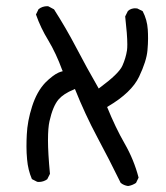

<svg xmlns="http://www.w3.org/2000/svg" viewBox="-20 -483 540 623"><path d="M458.5 -319.8Q460.4 -340.8 460.4 -357.7Q460.4 -374.5 459.5 -387.2Q457.5 -418.9 442.9 -446.8L425.3 -455.6Q421.9 -456.1 417.5 -456.1Q413.1 -456.1 407 -454.3Q400.9 -452.6 395 -447.3L386.2 -429.7Q393.1 -369.1 393.1 -339.4Q393.1 -326.7 392.1 -319.8Q388.2 -294.4 377 -269.5Q365.7 -244.1 304.2 -198.7L300.3 -195.8Q260.7 -264.6 227.3 -328.6Q193.8 -392.6 155.3 -452.6L137.2 -462.4Q135.3 -462.9 133.3 -462.9Q117.2 -462.9 105 -453.1L96.7 -436Q111.8 -392.6 136.7 -352.1Q162.1 -309.6 181.6 -256.3L183.6 -252Q174.3 -249.5 169.7 -247.3Q165 -245.1 160.2 -242.2Q155.3 -239.3 150.4 -235.4Q139.2 -227.1 127 -214.8Q99.6 -186 84.2 -137.9Q68.8 -89.8 66.9 -45.9Q65.9 -27.8 65.9 -7.3Q65.9 13.2 67.9 34.2Q70.8 68.4 83.5 98.1L100.6 106.9Q103 107.4 105.5 107.4Q121.1 107.4 133.3 98.6L142.1 81.1Q135.7 13.2 135.7 -27.6Q135.7 -68.4 140.6 -89.8Q151.4 -138.2 169.9 -160.2Q186.5 -179.2 219.2 -192.4L223.1 -194.3Q255.9 -112.3 295.4 -38.3Q335 35.6 371.6 110.4Q381.8 118.7 395.5 120.6Q409.2 118.7 421.4 110.4L429.7 93.3Q414.6 35.2 384.5 -17.1Q354.5 -69.3 327.6 -135.7L330.6 -137.7Q406.7 -182.6 431.2 -233.9Q455.6 -285.2 458.5 -319.8Z"/></svg>

Font: Bakudai
Style: Light
Weight: 300
Version: Version 1.48